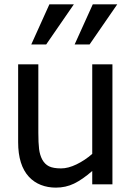

<svg xmlns="http://www.w3.org/2000/svg" viewBox="-20 -838 598 873"><path d="M315.9 -818.4 189.9 -635.7H122.1L204.6 -818.4ZM513.2 -818.4 387.2 -635.7H319.3L401.9 -818.4ZM491.2 0H399.4V-60.5Q354.5 -21.5 316.7 -3.2Q278.8 15.1 233.9 15.1Q197.3 15.1 166 2.9Q134.8 -9.3 111.8 -33.7Q62.5 -86.9 62.5 -191.4V-545.4H154.3V-234.9Q154.3 -187.5 157.7 -160.4Q161.1 -133.3 171.9 -112.8Q183.6 -91.3 202.9 -81.8Q222.2 -72.3 257.8 -72.3Q290 -72.3 327.9 -90.6Q365.7 -108.9 399.4 -138.2V-545.4H491.2Z"/></svg>

Font: SG Kara Bold
Style: Regular
Weight: 400
Designer: Damoon Khanjanzadeh
Version: Version 1.000